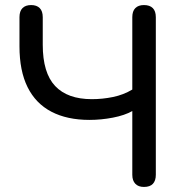

<svg xmlns="http://www.w3.org/2000/svg" viewBox="-20 -732 720 759"><path d="M549 7Q527 7 515 -5.5Q503 -18 503 -41V-293Q473 -276 426.5 -267Q380 -258 334 -258Q245 -258 183 -290.5Q121 -323 89 -387.5Q57 -452 57 -549V-664Q57 -688 69 -700Q81 -712 103 -712Q125 -712 137 -700Q149 -688 149 -664V-555Q149 -444 198 -392Q247 -340 343 -340Q385 -340 426.5 -348.5Q468 -357 503 -378V-664Q503 -688 515 -700Q527 -712 549 -712Q572 -712 584 -700Q596 -688 596 -664V-41Q596 -18 584.5 -5.5Q573 7 549 7Z"/></svg>

Font: Nunito Medium
Style: Regular
Weight: 500
Designer: Vernon Adams
Foundry: Vernon Adams
Version: Version 3.601